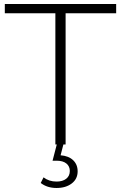

<svg xmlns="http://www.w3.org/2000/svg" viewBox="-20 -720 603 957"><path d="M256 -654H4V-700H559V-654H307V0H296L282 54Q322 57 344.5 78.5Q367 100 367 134Q367 172 337.5 194.5Q308 217 262 217Q215 217 183 192L197 164Q224 185 262 185Q292 185 310 171Q328 157 328 132Q328 109 311 95Q294 81 262 81H242L263 0H256Z"/></svg>

Font: Goldbeck Next Light
Style: Regular
Weight: 300
Designer: Julieta Ulanovsky
Foundry: Julieta Ulanovsky
Version: Version 7.200